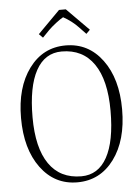

<svg xmlns="http://www.w3.org/2000/svg" viewBox="-56 -856 663 908"><g transform="rotate(-5 275.0 -402.0)"><path d="M291 -812 396 -706.1 377.9 -688 346.2 -721.2Q316.4 -752.9 274.9 -775.9Q263.2 -770 240.7 -752.7Q218.3 -735.4 204.1 -721.2L171.9 -688L153.8 -706.1L258.8 -812ZM253.9 -615.2Q173.8 -615.2 131.8 -538.6Q89.8 -461.9 89.8 -316.9Q89.8 -171.4 142.6 -95.2Q195.3 -19 295.9 -19Q376 -19 418 -95.2Q460 -171.4 460 -315.9Q460 -461.4 407 -538.3Q354 -615.2 253.9 -615.2ZM515.1 -317.9Q515.1 -170.9 449 -81.5Q382.8 7.8 274.9 7.8Q167 7.8 101.1 -81.5Q35.2 -170.9 35.2 -317.9Q35.2 -463.4 101.1 -552.7Q167 -642.1 274.9 -642.1Q382.8 -642.1 449 -552.7Q515.1 -463.4 515.1 -317.9Z"/></g></svg>

Font: Resagokr
Style: Light
Weight: 300
Designer: gluk
Foundry: gluk
Version: Version 0.95